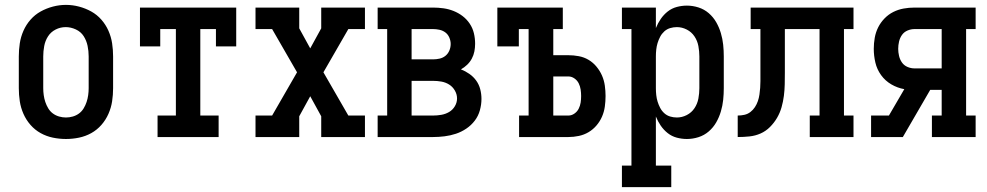

<svg xmlns="http://www.w3.org/2000/svg" viewBox="-20 -561 4040 786"><path d="M250 8Q223 8 196.5 2.5Q170 -3 146.5 -16Q123 -29 105 -49.5Q87 -70 76 -95Q65 -120 61 -146.5Q57 -173 57 -200V-330Q57 -357 61 -383.5Q65 -410 76 -435Q87 -460 105 -480.5Q123 -501 146.5 -514Q170 -527 196.5 -534Q223 -541 250 -541Q277 -541 303.5 -534Q330 -527 353.5 -514Q377 -501 395 -480.5Q413 -460 424 -435Q435 -410 439 -383.5Q443 -357 443 -330V-200Q443 -173 439 -146.5Q435 -120 424 -95Q413 -70 395 -49.5Q377 -29 353.5 -16Q330 -3 303.5 2.5Q277 8 250 8ZM250 -80Q264 -80 278 -84Q292 -88 303.5 -96.5Q315 -105 322.5 -117.5Q330 -130 334.5 -143.5Q339 -157 341 -171.5Q343 -186 343 -200V-330Q343 -352 338.5 -373.5Q334 -395 322.5 -413Q311 -431 290.5 -440.5Q270 -450 249 -450Q227 -450 207.5 -440Q188 -430 176.5 -412Q165 -394 161 -372.5Q157 -351 157 -330V-200Q157 -186 159 -171.5Q161 -157 165.5 -143.5Q170 -130 177.5 -117.5Q185 -105 196.5 -96.5Q208 -88 222 -84Q236 -80 250 -80Z M625 0V-88H700V-442H636V-371H553V-530H947V-371H864V-442H800V-88H875V0Z M1026 0V-88H1094L1196 -265L1094 -442H1026V-530H1205V-445L1250 -363L1295 -445V-530H1474V-442H1406L1304 -265L1406 -88H1474V0H1295V-85L1250 -167L1205 -85V0Z M1526 0V-88H1565V-442H1526V-530H1753Q1774 -530 1795.5 -527Q1817 -524 1837 -516Q1857 -508 1874 -495Q1891 -482 1903 -464Q1915 -446 1920 -425Q1925 -404 1925 -382Q1925 -366 1922 -350.5Q1919 -335 1911.5 -321Q1904 -307 1892.5 -296Q1881 -285 1867 -277Q1885 -270 1901.5 -258.5Q1918 -247 1929.5 -231Q1941 -215 1946 -195.5Q1951 -176 1951 -156Q1951 -133 1944.5 -109.5Q1938 -86 1923.5 -67Q1909 -48 1889 -34.5Q1869 -21 1846.5 -13.5Q1824 -6 1800 -3Q1776 0 1753 0ZM1665 -318H1753Q1766 -318 1779.5 -321Q1793 -324 1803.5 -332.5Q1814 -341 1819.5 -354Q1825 -367 1825 -381Q1825 -394 1819.5 -407Q1814 -420 1803.5 -428Q1793 -436 1779.5 -439Q1766 -442 1753 -442H1665ZM1665 -88H1753Q1770 -88 1787 -91Q1804 -94 1818.5 -102.5Q1833 -111 1842 -126Q1851 -141 1851 -158Q1851 -158 1851 -158Q1851 -158 1851 -158Q1851 -175 1842 -190.5Q1833 -206 1818.5 -215Q1804 -224 1787 -227Q1770 -230 1753 -230H1665Z M2105 0V-88H2144V-442H2104V-371H2016V-530H2284V-442H2245V-335H2307Q2328 -335 2349.5 -331Q2371 -327 2389.5 -316Q2408 -305 2422 -288Q2436 -271 2444.5 -251.5Q2453 -232 2456 -210.5Q2459 -189 2459 -168Q2459 -146 2456 -124.5Q2453 -103 2444.5 -83.5Q2436 -64 2422 -47.5Q2408 -31 2389.5 -20Q2371 -9 2349.5 -4.5Q2328 0 2307 0ZM2245 -88H2307Q2320 -88 2331.5 -96Q2343 -104 2349 -116Q2355 -128 2357 -141Q2359 -154 2359 -168Q2359 -181 2357 -194.5Q2355 -208 2349 -220Q2343 -232 2331.5 -240Q2320 -248 2307 -248H2245Z M2526 205V117H2565V-442H2526V-530H2665V-446Q2673 -466 2685 -483.5Q2697 -501 2713.5 -514Q2730 -527 2750.5 -532.5Q2771 -538 2792 -538Q2816 -538 2839.5 -530.5Q2863 -523 2881.5 -507Q2900 -491 2912 -470Q2924 -449 2931 -425.5Q2938 -402 2940.5 -378Q2943 -354 2943 -330V-200Q2943 -176 2940.5 -152Q2938 -128 2931 -104.5Q2924 -81 2912 -60Q2900 -39 2881.5 -23Q2863 -7 2839.5 0.5Q2816 8 2792 8Q2771 8 2750.5 2.5Q2730 -3 2713.5 -16Q2697 -29 2685 -46.5Q2673 -64 2665 -84V117H2728V205ZM2751 -80Q2772 -80 2791.5 -90Q2811 -100 2823 -118Q2835 -136 2839 -157.5Q2843 -179 2843 -200V-330Q2843 -351 2839 -372.5Q2835 -394 2823 -412Q2811 -430 2791.5 -440Q2772 -450 2751 -450Q2737 -450 2723.5 -446Q2710 -442 2699.5 -432.5Q2689 -423 2682.5 -410.5Q2676 -398 2672 -385Q2668 -372 2666.5 -358Q2665 -344 2665 -330V-200Q2665 -186 2666.5 -172Q2668 -158 2672 -145Q2676 -132 2682.5 -119.5Q2689 -107 2699.5 -97.5Q2710 -88 2723.5 -84Q2737 -80 2751 -80Z M3000 0V-88Q3014 -88 3027.5 -91Q3041 -94 3052 -102.5Q3063 -111 3070.5 -122.5Q3078 -134 3082.5 -147Q3087 -160 3089 -174Q3091 -188 3092 -201.5Q3093 -215 3093 -229Q3093 -243 3093 -256Q3093 -257 3093 -257Q3093 -257 3093 -257V-259Q3093 -260 3093 -261.5Q3093 -263 3093 -264V-442H3053V-530H3474V-442H3435V-88H3474V0H3295V-88H3335V-442H3193V-264Q3193 -240 3192.5 -216Q3192 -192 3189 -168.5Q3186 -145 3179.5 -122Q3173 -99 3161 -78.5Q3149 -58 3132 -41Q3115 -24 3093.5 -14.5Q3072 -5 3048 -2.5Q3024 0 3000 0Z M3546 0V-88H3619L3682 -196Q3654 -201 3629 -215.5Q3604 -230 3587 -253.5Q3570 -277 3563.5 -305Q3557 -333 3557 -361Q3557 -384 3561 -406.5Q3565 -429 3575 -449Q3585 -469 3601 -485.5Q3617 -502 3637 -512Q3657 -522 3679 -526Q3701 -530 3724 -530H3974V-442H3935V-88H3974V0H3795V-88H3835V-193H3788L3676 0ZM3724 -281H3835V-442H3724Q3709 -442 3695 -436Q3681 -430 3672.5 -418Q3664 -406 3660.5 -391Q3657 -376 3657 -361Q3657 -347 3660.5 -332Q3664 -317 3672.5 -305Q3681 -293 3695 -287Q3709 -281 3724 -281Z"/></svg>

Font: Iosevka Slab Semibold
Style: Regular
Weight: 600
Monospace: yes
Designer: Belleve Invis
Foundry: Belleve Invis
Version: Version 11.1.1; ttfautohint (v1.8.3)